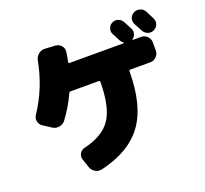

<svg xmlns="http://www.w3.org/2000/svg" viewBox="-144 -988 1287 1208"><g transform="rotate(-20 500.0 -383.5)"><path d="M942 -788Q947 -778 956.5 -759Q966 -740 970 -732Q980 -712 973 -692Q966 -672 946 -662Q926 -652 905.5 -659Q885 -666 874 -686Q865 -704 845 -740Q835 -760 841.5 -780.5Q848 -801 868 -811Q888 -821 910 -814Q932 -807 942 -788ZM857 -650Q880 -650 897 -633Q914 -616 914 -593V-537Q914 -514 897 -497Q880 -480 857 -480H723Q714 -480 714 -471Q713 -240 623 -118Q533 4 339 49Q315 54 294.5 41.5Q274 29 266 6L247 -51Q240 -72 251 -91.5Q262 -111 284 -116Q412 -146 465 -224Q518 -302 519 -471Q519 -480 510 -480H323Q314 -480 311 -472Q273 -389 220 -319Q205 -300 180.5 -296Q156 -292 136 -305L82 -340Q63 -352 58.5 -374.5Q54 -397 67 -416Q163 -560 195 -733Q200 -757 218.5 -772.5Q237 -788 261 -787L332 -783Q355 -781 370 -763.5Q385 -746 382 -724Q379 -698 371 -659Q369 -650 377 -650H740Q742 -650 742 -651.5Q742 -653 741 -654Q729 -663 723 -674Q718 -683 709 -700.5Q700 -718 695 -727Q685 -746 691.5 -766.5Q698 -787 717 -797Q737 -807 757.5 -800Q778 -793 789 -773Q794 -764 803 -746.5Q812 -729 817 -720Q826 -703 821 -684Q816 -665 800 -654Q798 -653 798 -651.5Q798 -650 800 -650Z"/></g></svg>

Font: Rounded Mplus 1c Black
Style: Regular
Weight: 900
Version: Version 1.059.20150529